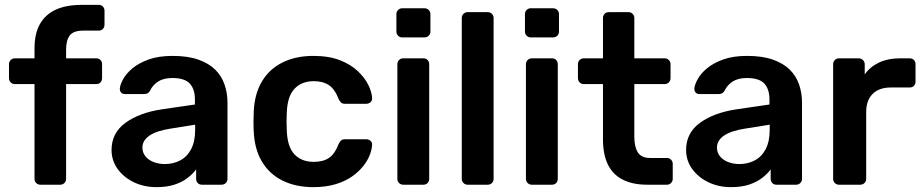

<svg xmlns="http://www.w3.org/2000/svg" viewBox="-20 -760 3799 790"><path d="M146 0Q136 0 129 -7Q122 -14 122 -24V-414H41Q31 -414 24 -421Q17 -428 17 -439V-496Q17 -506 24 -513Q31 -520 41 -520H122V-561Q122 -621 144 -660.5Q166 -700 209 -720Q252 -740 318 -740H386Q397 -740 403.5 -733Q410 -726 410 -716V-659Q410 -648 403.5 -641Q397 -634 386 -634H322Q282 -634 267 -614Q252 -594 252 -556V-520H376Q387 -520 393.5 -513Q400 -506 400 -496V-439Q400 -428 393.5 -421Q387 -414 376 -414H252V-24Q252 -14 245 -7Q238 0 228 0Z M624 10Q572 10 530 -10.5Q488 -31 463.5 -65.5Q439 -100 439 -143Q439 -213 496 -254.5Q553 -296 645 -310L782 -330V-351Q782 -393 761 -416Q740 -439 689 -439Q653 -439 630.5 -424.5Q608 -410 597 -386Q589 -373 574 -373H495Q484 -373 478.5 -379Q473 -385 473 -395Q474 -411 486.5 -434Q499 -457 524.5 -478.5Q550 -500 591 -515Q632 -530 690 -530Q753 -530 796.5 -514.5Q840 -499 866 -473Q892 -447 904 -412Q916 -377 916 -338V-24Q916 -14 909 -7Q902 0 892 0H811Q800 0 793.5 -7Q787 -14 787 -24V-63Q774 -45 752 -28Q730 -11 698.5 -0.5Q667 10 624 10ZM658 -85Q693 -85 721.5 -100Q750 -115 766.5 -146.5Q783 -178 783 -226V-247L683 -231Q624 -222 595 -202Q566 -182 566 -153Q566 -131 579.5 -115.5Q593 -100 614 -92.5Q635 -85 658 -85Z M1269 10Q1197 10 1142.5 -17Q1088 -44 1057.5 -95.5Q1027 -147 1024 -220Q1023 -235 1023 -259.5Q1023 -284 1024 -300Q1027 -373 1057.5 -424.5Q1088 -476 1142.5 -503Q1197 -530 1269 -530Q1333 -530 1378 -512.5Q1423 -495 1452 -467.5Q1481 -440 1495.5 -410.5Q1510 -381 1511 -357Q1512 -346 1504.5 -339.5Q1497 -333 1487 -333H1399Q1389 -333 1383.5 -338Q1378 -343 1373 -353Q1358 -393 1333.5 -409.5Q1309 -426 1271 -426Q1221 -426 1191.5 -394.5Q1162 -363 1160 -295Q1158 -257 1160 -225Q1162 -156 1191.5 -125Q1221 -94 1271 -94Q1310 -94 1334 -110.5Q1358 -127 1373 -167Q1378 -177 1383.5 -182Q1389 -187 1399 -187H1487Q1497 -187 1504.5 -180.5Q1512 -174 1511 -163Q1510 -145 1501.5 -122.5Q1493 -100 1474.5 -76.5Q1456 -53 1428 -33.5Q1400 -14 1360.5 -2Q1321 10 1269 10Z M1639 0Q1629 0 1622 -7Q1615 -14 1615 -24V-496Q1615 -506 1622 -513Q1629 -520 1639 -520H1722Q1733 -520 1739.5 -513Q1746 -506 1746 -496V-24Q1746 -14 1739.5 -7Q1733 0 1722 0ZM1635 -606Q1625 -606 1618 -613Q1611 -620 1611 -630V-702Q1611 -712 1618 -719Q1625 -726 1635 -726H1726Q1737 -726 1744 -719Q1751 -712 1751 -702V-630Q1751 -620 1744 -613Q1737 -606 1726 -606Z M1904 0Q1894 0 1887 -7Q1880 -14 1880 -24V-686Q1880 -696 1887 -703Q1894 -710 1904 -710H1987Q1997 -710 2004 -703Q2011 -696 2011 -686V-24Q2011 -14 2004 -7Q1997 0 1987 0Z M2168 0Q2158 0 2151 -7Q2144 -14 2144 -24V-496Q2144 -506 2151 -513Q2158 -520 2168 -520H2251Q2262 -520 2268.5 -513Q2275 -506 2275 -496V-24Q2275 -14 2268.5 -7Q2262 0 2251 0ZM2164 -606Q2154 -606 2147 -613Q2140 -620 2140 -630V-702Q2140 -712 2147 -719Q2154 -726 2164 -726H2255Q2266 -726 2273 -719Q2280 -712 2280 -702V-630Q2280 -620 2273 -613Q2266 -606 2255 -606Z M2643 0Q2583 0 2542 -21Q2501 -42 2481 -83.5Q2461 -125 2461 -187V-414H2382Q2372 -414 2365 -421Q2358 -428 2358 -439V-496Q2358 -506 2365 -513Q2372 -520 2382 -520H2461V-686Q2461 -696 2467.5 -703Q2474 -710 2485 -710H2566Q2576 -710 2583 -703Q2590 -696 2590 -686V-520H2715Q2725 -520 2732 -513Q2739 -506 2739 -496V-439Q2739 -428 2732 -421Q2725 -414 2715 -414H2590V-197Q2590 -156 2604.5 -133Q2619 -110 2655 -110H2724Q2734 -110 2741 -103Q2748 -96 2748 -86V-24Q2748 -14 2741 -7Q2734 0 2724 0Z M2988 10Q2936 10 2894 -10.5Q2852 -31 2827.5 -65.5Q2803 -100 2803 -143Q2803 -213 2860 -254.5Q2917 -296 3009 -310L3146 -330V-351Q3146 -393 3125 -416Q3104 -439 3053 -439Q3017 -439 2994.5 -424.5Q2972 -410 2961 -386Q2953 -373 2938 -373H2859Q2848 -373 2842.5 -379Q2837 -385 2837 -395Q2838 -411 2850.5 -434Q2863 -457 2888.5 -478.5Q2914 -500 2955 -515Q2996 -530 3054 -530Q3117 -530 3160.5 -514.5Q3204 -499 3230 -473Q3256 -447 3268 -412Q3280 -377 3280 -338V-24Q3280 -14 3273 -7Q3266 0 3256 0H3175Q3164 0 3157.5 -7Q3151 -14 3151 -24V-63Q3138 -45 3116 -28Q3094 -11 3062.5 -0.5Q3031 10 2988 10ZM3022 -85Q3057 -85 3085.5 -100Q3114 -115 3130.5 -146.5Q3147 -178 3147 -226V-247L3047 -231Q2988 -222 2959 -202Q2930 -182 2930 -153Q2930 -131 2943.5 -115.5Q2957 -100 2978 -92.5Q2999 -85 3022 -85Z M3432 0Q3422 0 3415 -7Q3408 -14 3408 -24V-495Q3408 -506 3415 -513Q3422 -520 3432 -520H3513Q3523 -520 3530.5 -513Q3538 -506 3538 -495V-454Q3561 -486 3597.5 -503Q3634 -520 3682 -520H3723Q3734 -520 3740.5 -513Q3747 -506 3747 -496V-424Q3747 -414 3740.5 -407Q3734 -400 3723 -400H3645Q3597 -400 3570.5 -373.5Q3544 -347 3544 -299V-24Q3544 -14 3537 -7Q3530 0 3519 0Z"/></svg>

Font: Rubik Light Medium
Style: Regular
Weight: 500
Version: Version 2.104